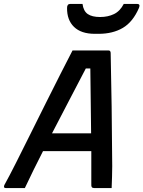

<svg xmlns="http://www.w3.org/2000/svg" viewBox="-37 -962 733 982"><path d="M90 0H-6Q-21 0 -15 -15Q10 -60 44.5 -128.5Q79 -197 118.5 -276.5Q158 -356 198 -436Q238 -516 273.5 -586Q309 -656 334 -704H518Q528 -704 529 -692Q532 -564 534 -417.5Q536 -271 537 -112Q537 -85 536 -57Q535 -29 534 0H446Q436 0 432.5 -5Q429 -10 430 -27Q430 -69 430 -109.5Q430 -150 430 -189H183Q159 -142 135.5 -94.5Q112 -47 90 0ZM402 -612Q363 -537 319 -453Q275 -369 229 -280H429Q428 -365 427 -447Q426 -529 425 -612ZM596 -942H664Q682 -942 674 -922Q643 -850 591.5 -819.5Q540 -789 467 -789H448Q378 -789 341.5 -824.5Q305 -860 306 -922Q306 -942 323 -942H385Q390 -905 412 -890Q434 -875 475 -875Q515 -875 546 -890Q577 -905 596 -942Z"/></svg>

Font: Recursive Sn Lnr St Med
Style: Italic
Weight: 500
Italic angle: -15°
Version: Version 1.079;hotconv 1.0.112;makeotfexe 2.5.65598; ttfautoh